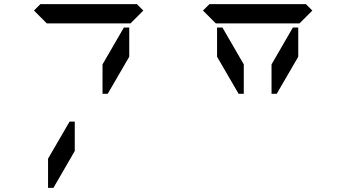

<svg xmlns="http://www.w3.org/2000/svg" viewBox="-20 -1020 1672 927"><path d="M144 -969 175 -1000H641L672 -969L610 -907H590H454H362H226H206ZM578 -887H604V-746L500 -567H475V-709ZM341 -291 238 -113H212V-254L316 -433H341ZM960 -969 991 -1000H1457L1488 -969L1426 -907H1406H1270H1178H1042H1022ZM1157 -567H1132L1028 -746V-887H1054L1157 -709ZM1394 -887H1420V-746L1316 -567H1291V-709Z"/></svg>

Font: DSEG14 Classic
Style: Regular
Weight: 400
Designer: Keshikan(Twitter:@keshinomi_88pro)
Version: Version 0.46